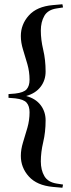

<svg xmlns="http://www.w3.org/2000/svg" viewBox="-20 -764 336 903"><path d="M20 -304V-321.5L51.5 -324Q91.5 -328.5 105.2 -344.2Q119 -360 119 -389Q119 -426.5 108.8 -462.2Q98.5 -498 88.2 -531Q78 -564 78 -594.5Q78 -649.5 115.8 -691.5Q153.5 -733.5 228.5 -740L273.5 -744L276.5 -729L247.5 -724.5Q205.5 -718.5 188.8 -689.8Q172 -661 172 -620Q172 -577.5 183.2 -530Q194.5 -482.5 194.5 -427.5Q194.5 -386.5 171 -355.8Q147.5 -325 103 -312.5Q147.5 -300.5 171 -269.8Q194.5 -239 194.5 -198Q194.5 -143 183.2 -95.5Q172 -48 172 -5Q172 36 188.8 64.5Q205.5 93 247.5 99.5L276.5 104L273.5 119L228.5 115Q153.5 108 115.8 66.2Q78 24.5 78 -31Q78 -61 88.2 -94.2Q98.5 -127.5 108.8 -163Q119 -198.5 119 -236Q119 -265 105.2 -281Q91.5 -297 51.5 -301.5Z"/></svg>

Font: Newsreader Display SemiBold
Style: Regular
Weight: 600
Designer: Hugues Gentile
Foundry: Production Type
Version: Version 1.001